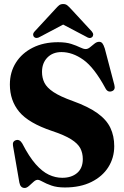

<svg xmlns="http://www.w3.org/2000/svg" viewBox="-20 -920 614 953"><path d="M302 10.5Q262.5 10.5 235.5 1Q208.5 -8.5 192 -18Q175.5 -27.5 167 -27.5Q157.5 -27.5 146.5 -17.5Q135.5 -7.5 124 2.8Q112.5 13 102.5 13Q81 13 76 -14.5L44.5 -196.5Q40.5 -219 60 -224.5Q77.5 -229.5 90.5 -208Q124.5 -142 157.2 -105Q190 -68 222.5 -52.8Q255 -37.5 289 -37.5Q335 -37.5 363 -61.5Q391 -85.5 391 -130.5Q391 -160 378.8 -183.8Q366.5 -207.5 333.2 -228.5Q300 -249.5 238 -270Q122 -309 75.5 -365Q29 -421 29 -500.5Q29 -562 59 -609.2Q89 -656.5 142.8 -683.5Q196.5 -710.5 268 -710.5Q307.5 -710.5 333.8 -702Q360 -693.5 377 -685Q394 -676.5 405.5 -676.5Q416 -676.5 427 -685.5Q438 -694.5 449.2 -703.5Q460.5 -712.5 472 -712.5Q482 -712.5 488 -705.2Q494 -698 500 -679.5L547.5 -499Q554.5 -473.5 534.5 -467Q514 -460.5 503 -482.5Q447.5 -585 393.8 -623.2Q340 -661.5 285 -661.5Q241.5 -661.5 215 -634.2Q188.5 -607 188.5 -563Q188.5 -533.5 200.5 -509.2Q212.5 -485 245.5 -463Q278.5 -441 341.5 -418.5Q419 -390.5 464 -358Q509 -325.5 528 -285.2Q547 -245 547 -194.5Q547 -137 517.8 -90.5Q488.5 -44 433.5 -16.8Q378.5 10.5 302 10.5ZM180 -738Q160.5 -726 149.5 -736Q145 -740 144.5 -747.5Q144 -755 151.5 -763.5L255 -875.5Q265 -887 273 -893.5Q281 -900 293.5 -900Q306 -900 314 -893.5Q322 -887 332.5 -875.5L436 -763.5Q443 -755 442.5 -747.5Q442 -740 437.5 -736Q426.5 -725.5 407.5 -738L293.5 -798Z"/></svg>

Font: Fraunces 144pt Soft
Style: Bold
Weight: 700
Version: Version 1.000;[0bf87f6ff]